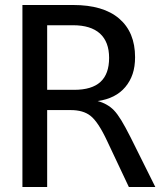

<svg xmlns="http://www.w3.org/2000/svg" viewBox="-20 -749 642 769"><path d="M168.9 0V-308.1H263.2Q313 -308.1 341.8 -285.6Q373 -261.7 409.2 -184.1L496.1 0H602.1L502.9 -199.2Q481.4 -241.7 465.6 -267.6Q449.7 -293.5 436 -307.6Q423.8 -320.3 407 -329.8Q390.1 -339.4 371.1 -344.2Q443.4 -354.5 481.9 -400.4Q501.5 -423.8 511.2 -452.9Q521 -481.9 521 -520Q521 -620.1 457 -674.8Q393.6 -729 272.9 -729H69.8V0ZM168.9 -647.9H272.9Q343.3 -647.9 380.4 -614.7Q417 -581.1 417 -517.1Q417 -452.6 382.3 -420.9Q347.7 -389.2 276.9 -389.2H168.9Z"/></svg>

Font: Hack Dev
Style: Regular
Weight: 400
Designer: Christopher Simpkins
Foundry: Christopher Simpkins
Version: Version 2.0315